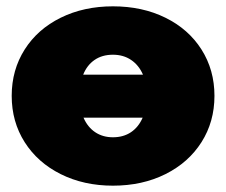

<svg xmlns="http://www.w3.org/2000/svg" viewBox="-20 -577 715 607"><path d="M503 -521C454.3 -545 399 -557 337 -557C275.7 -557 220.7 -545 172 -521C123.3 -497 85.3 -463.5 58 -420.5C30.7 -377.5 17 -328.7 17 -274C17 -219.3 30.7 -170.5 58 -127.5C85.3 -84.5 123.3 -50.8 172 -26.5C220.7 -2.2 275.7 10 337 10C399 10 454.3 -2.2 503 -26.5C551.7 -50.8 589.7 -84.5 617 -127.5C644.3 -170.5 658 -219.3 658 -274C658 -328.7 644.3 -377.5 617 -420.5C589.7 -463.5 551.7 -497 503 -521ZM279 -387.5C295 -398.5 314.3 -404 337 -404C359 -404 378.2 -398.5 394.5 -387.5C410.8 -376.5 423.3 -361 432 -341H243C251 -361 263 -376.5 279 -387.5ZM394 -159C378 -148.3 359 -143 337 -143C315.7 -143 297 -148.3 281 -159C265 -169.7 252.7 -185 244 -205H431C422.3 -185 410 -169.7 394 -159Z"/></svg>

Font: Montserrat Custom Black
Style: Regular
Weight: 900
Designer: Julieta Ulanovsky
Foundry: Julieta Ulanovsky
Version: Version 7.200